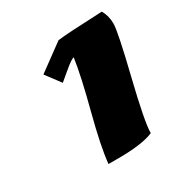

<svg xmlns="http://www.w3.org/2000/svg" viewBox="-102 -814 520 546"><g transform="rotate(-30 157.5 -541.5)"><path d="M286 -733 303 -734Q315 -714 315 -688Q315 -662 283 -531.5Q251 -401 251 -365Q214 -349 135 -349H103Q108 -402 134.5 -503.5Q161 -605 169 -661Q162 -661 136.5 -639.5Q111 -618 106 -614L70 -662L156 -725Q186 -729 286 -733Z"/></g></svg>

Font: Oleo Script
Style: Bold
Weight: 700
Designer: Soytutype
Foundry: Soytutype
Version: Version 1.002